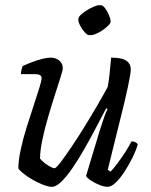

<svg xmlns="http://www.w3.org/2000/svg" viewBox="-20 -723 584 743"><path d="M181 0Q167 0 145.5 -8.5Q124 -17 103 -29.5Q82 -42 67.5 -54Q53 -66 51 -72Q51 -100 59.5 -141Q68 -182 82 -227Q96 -272 109.5 -312.5Q123 -353 132 -382Q141 -411 141 -420Q141 -429 134.5 -432.5Q128 -436 116 -436H61Q61 -444 63.5 -453.5Q66 -463 67 -467Q86 -476 106.5 -483.5Q127 -491 145 -495.5Q163 -500 176 -500Q196 -500 209.5 -488.5Q223 -477 223 -459Q223 -451 214 -423Q205 -395 192 -354.5Q179 -314 166 -269.5Q153 -225 144 -182.5Q135 -140 135 -109Q147 -95 165 -83.5Q183 -72 191 -72Q197 -72 214.5 -95Q232 -118 257 -155Q282 -192 308.5 -235Q335 -278 358.5 -318.5Q382 -359 397 -387Q401 -409 404.5 -441Q408 -473 410 -500Q433 -500 450 -496Q467 -492 476.5 -481.5Q486 -471 486 -454Q486 -438 474.5 -384.5Q463 -331 442.5 -250Q422 -169 397 -66L408 -59Q418 -69 433.5 -89.5Q449 -110 464.5 -134Q480 -158 489 -176Q498 -176 504.5 -172.5Q511 -169 513 -164Q507 -142 493.5 -114.5Q480 -87 463 -60.5Q446 -34 428.5 -17Q411 0 396 0Q383 0 364.5 -7.5Q346 -15 331 -25Q316 -35 313 -42L366 -218Q375 -247 383 -269.5Q391 -292 396 -301L391 -304Q373 -270 351.5 -229Q330 -188 307 -147.5Q284 -107 261 -73.5Q238 -40 217.5 -20Q197 0 181 0ZM325 -587Q318 -587 307.5 -598.5Q297 -610 290 -624Q283 -638 283 -648Q283 -657 293 -666Q303 -675 316.5 -683.5Q330 -692 343.5 -697.5Q357 -703 363 -703Q371 -703 380 -691.5Q389 -680 395.5 -665Q402 -650 402 -640Q402 -633 392.5 -624Q383 -615 370.5 -606.5Q358 -598 345.5 -592.5Q333 -587 325 -587ZM332 -587Q325 -587 314.5 -598Q304 -609 297 -624Q290 -639 290 -648Q290 -656 299 -665.5Q308 -675 322 -683.5Q336 -692 349.5 -697.5Q363 -703 369 -703Q378 -703 386.5 -691.5Q395 -680 401.5 -665Q408 -650 408 -640Q408 -633 399 -624Q390 -615 377.5 -606.5Q365 -598 352.5 -592.5Q340 -587 332 -587Z"/></svg>

Font: Texturina Medium 12pt Light
Style: Italic
Weight: 300
Italic angle: -11°
Version: Version 1.002